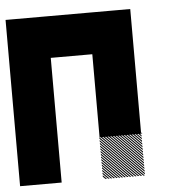

<svg xmlns="http://www.w3.org/2000/svg" viewBox="-50 -716 766 767"><g transform="rotate(-5 333.5 -333.0)"><path d="M500.8 -165.8 499.2 -167.5H500.8ZM500.8 -155 488.3 -167.5H494.2L500.8 -160.8ZM500.8 -144.2 477.5 -167.5H483.3L500.8 -150ZM500.8 -133.3 466.7 -167.5H472.5L500.8 -139.2ZM500.8 -122.5 455.8 -167.5H461.7L500.8 -128.3ZM500.8 -111.7 445 -167.5H450.8L500.8 -117.5ZM500.8 -100.8 434.2 -167.5H440L500.8 -106.7ZM500.8 -90 423.3 -167.5H429.2L500.8 -95.8ZM500.8 -79.2 412.5 -167.5H418.3L500.8 -85ZM500.8 -68.3 401.7 -167.5H407.5L500.8 -74.2ZM500.8 -57.5 390.8 -167.5H396.7L500.8 -63.3ZM500.8 -46.7 380 -167.5H385.8L500.8 -52.5ZM500.8 -35.8 369.2 -167.5H375L500.8 -41.7ZM500.8 -25 358.3 -167.5H364.2L500.8 -30.8ZM500.8 -14.2 347.5 -167.5H353.3L500.8 -20ZM500.8 -3.3 336.7 -167.5H342.5L500.8 -9.2ZM494.2 0.8 332.5 -160.8V-166.7L500 0.8ZM483.3 0.8 332.5 -150V-155.8L489.2 0.8ZM472.5 0.8 332.5 -139.2V-145L478.3 0.8ZM461.7 0.8 332.5 -128.3V-134.2L467.5 0.8ZM450.8 0.8 332.5 -117.5V-123.3L456.7 0.8ZM440 0.8 332.5 -106.7V-112.5L445.8 0.8ZM429.2 0.8 332.5 -95.8V-101.7L435 0.8ZM418.3 0.8 332.5 -85V-90.8L424.2 0.8ZM407.5 0.8 332.5 -74.2V-80L413.3 0.8ZM396.7 0.8 332.5 -63.3V-69.2L402.5 0.8ZM385.8 0.8 332.5 -52.5V-58.3L391.7 0.8ZM375 0.8 332.5 -41.7V-47.5L380.8 0.8ZM364.2 0.8 332.5 -30.8V-36.7L370 0.8ZM353.3 0.8 332.5 -20V-25.8L359.2 0.8ZM342.5 0.8 332.5 -9.2V-15L348.3 0.8ZM500.8 -167.5H505L500.8 -171.7ZM0 -166.7H166.7V0H0ZM333.3 -333.3H500V-166.7H333.3ZM0 -333.3H166.7V0H0ZM333.3 -500H500V-166.7H333.3ZM0 -500H166.7V-166.7H0ZM333.3 -666.7H500V-333.3H333.3ZM166.7 -666.7H500V-500H166.7ZM0 -666.7H333.3V-500H0ZM0 -666.7H166.7V-333.3H0Z"/></g></svg>

Font: 0xA000-Pixelated-Mono
Style: Pixelated-Mono
Weight: 400
Version: Version 0.1